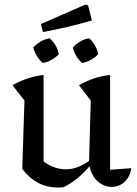

<svg xmlns="http://www.w3.org/2000/svg" viewBox="-20 -834 614 863"><path d="M475 -71 570 -78Q566 -50 552.5 -31Q539 -12 520.5 -3Q502 6 482 6Q459 6 437 -6Q415 -18 400 -41.5Q385 -65 380 -100L388 -382L335 -451Q403 -490 475 -497ZM267 7Q260 8 253.5 8.5Q247 9 241 9Q192 9 152.5 -11.5Q113 -32 80 -75L160 -121Q215 -73 276 -73Q331 -73 388 -116L390 -96Q363 -62 332.5 -36.5Q302 -11 267 7ZM80 -75 90 -382 36 -451Q106 -490 176 -497V-88ZM173 -690 164 -726 365 -814 376 -810 393 -742Q338 -726 283 -713Q228 -700 173 -690ZM172 -551Q157 -564 145.5 -583Q134 -602 130 -621Q144 -636 163.5 -647.5Q183 -659 203 -662Q219 -648 230 -629.5Q241 -611 244 -590Q231 -576 211.5 -565Q192 -554 172 -551ZM349 -551Q334 -564 322.5 -583Q311 -602 308 -621Q321 -636 340.5 -647.5Q360 -659 381 -662Q396 -648 407 -629.5Q418 -611 421 -590Q408 -576 388.5 -565Q369 -554 349 -551Z"/></svg>

Font: Piazzolla 24pt Medium
Style: Regular
Weight: 500
Designer: Juan Pablo del Peral
Foundry: Huerta Tipografica
Version: Version 2.005